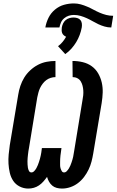

<svg xmlns="http://www.w3.org/2000/svg" viewBox="-20 -1090 679 1118"><path d="M341 8Q325 8 310 4Q295 0 284 -9.5Q273 -19 265.5 -32Q258 -45 254 -60Q244 -46 232.5 -33Q221 -20 207 -10.5Q193 -1 177 3.5Q161 8 145 8Q118 8 94.5 -4Q71 -16 57 -37Q43 -58 37 -84Q31 -110 29.5 -136.5Q28 -163 30.5 -190.5Q33 -218 37 -245L86 -538Q90 -564 98.5 -589.5Q107 -615 121 -638Q135 -661 156 -680.5Q177 -700 201 -712.5Q225 -725 251 -730Q277 -735 303 -735V-641Q289 -641 275 -636.5Q261 -632 249.5 -623.5Q238 -615 228.5 -602.5Q219 -590 213 -577Q207 -564 203.5 -550.5Q200 -537 197 -523L149 -230Q147 -220 145.5 -210Q144 -200 143 -190.5Q142 -181 141 -171Q140 -161 140 -151.5Q140 -142 140.5 -132Q141 -122 142.5 -113Q144 -104 148.5 -95Q153 -86 163 -86Q172 -86 179.5 -94Q187 -102 192 -111Q197 -120 200.5 -129Q204 -138 207 -147Q210 -156 212.5 -165Q215 -174 217 -183.5Q219 -193 220.5 -202Q222 -211 223 -221L224 -228H338L337 -221Q336 -211 334.5 -202Q333 -193 332 -183.5Q331 -174 330.5 -165Q330 -156 330 -147Q330 -138 330 -128.5Q330 -119 332.5 -110.5Q335 -102 339.5 -94Q344 -86 353 -86Q362 -86 369 -93.5Q376 -101 381 -109Q386 -117 389.5 -125.5Q393 -134 396 -142.5Q399 -151 401.5 -159.5Q404 -168 406 -177Q408 -186 409 -194.5Q410 -203 412 -212L460 -505Q463 -520 464.5 -534.5Q466 -549 465 -563.5Q464 -578 460.5 -591.5Q457 -605 450 -616.5Q443 -628 430.5 -634.5Q418 -641 403 -641L402 -735Q433 -735 462 -728Q491 -721 514 -704.5Q537 -688 551.5 -663Q566 -638 572.5 -609.5Q579 -581 578 -551Q577 -521 572 -490L523 -197Q519 -173 513 -149.5Q507 -126 496 -103Q485 -80 469.5 -59.5Q454 -39 433.5 -23.5Q413 -8 389 0Q365 8 341 8ZM244 -930Q249 -959 262.5 -986.5Q276 -1014 300 -1034Q324 -1054 352.5 -1062Q381 -1070 410 -1070Q431 -1070 450.5 -1064.5Q470 -1059 488.5 -1051Q507 -1043 524.5 -1033.5Q542 -1024 560.5 -1016Q579 -1008 598.5 -1003Q618 -998 639 -998L628 -930Q608 -930 589 -935.5Q570 -941 553 -949Q536 -957 519.5 -966.5Q503 -976 485.5 -984Q468 -992 449 -997.5Q430 -1003 410 -1003Q395 -1003 380.5 -998.5Q366 -994 353.5 -983.5Q341 -973 335 -959Q329 -945 326 -930ZM360 -775 318 -821Q333 -832 344.5 -846Q356 -860 365 -876Q358 -879 351.5 -884.5Q345 -890 342 -897.5Q339 -905 339 -913.5Q339 -922 340 -930Q342 -942 347.5 -953.5Q353 -965 362.5 -973Q372 -981 384 -984.5Q396 -988 408 -988Q420 -988 431 -984.5Q442 -981 448.5 -973Q455 -965 456.5 -953.5Q458 -942 456 -930Q452 -908 444 -886.5Q436 -865 424 -845Q412 -825 396 -807Q380 -789 360 -775Z"/></svg>

Font: Iosevka HT Extrabold Extended
Style: Italic
Weight: 800
Width: 7
Italic angle: -9°
Monospace: yes
Designer: Belleve Invis
Foundry: Belleve Invis
Version: Version 32.3.0; ttfautohint (v1.8.4)